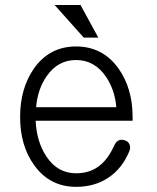

<svg xmlns="http://www.w3.org/2000/svg" viewBox="-20 -723 623 760"><path d="M432.6 -147.5Q409.2 -96.7 378.9 -71.3Q339.8 -37.1 281.2 -37.1Q207 -37.1 163.1 -104.5Q125 -162.1 121.1 -245.1H504.9V-259.8Q504.9 -374 448.2 -453.1Q385.7 -539.1 281.2 -539.1Q176.8 -539.1 115.2 -453.1Q59.6 -374 59.6 -259.8Q59.6 -146.5 115.2 -69.3Q176.8 16.6 281.2 16.6Q355.5 16.6 410.2 -20.5Q463.9 -56.6 492.2 -125Q498 -139.6 492.2 -152.3Q487.3 -163.1 475.6 -167Q462.9 -171.9 451.2 -168Q438.5 -162.1 432.6 -147.5ZM123 -298.8Q128.9 -370.1 165 -421.9Q209 -485.4 281.2 -485.4Q353.5 -485.4 398.4 -420.9Q434.6 -368.2 440.4 -298.8ZM196.3 -703.1 311.5 -574.2H369.1L298.8 -703.1Z"/></svg>

Font: Gulim
Style: Regular
Weight: 400
Version: Version 2.21